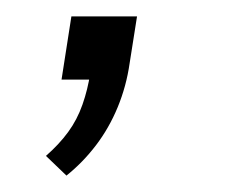

<svg xmlns="http://www.w3.org/2000/svg" viewBox="-20 -97 306 234"><path d="M61 117 36 93Q52 79 63 64Q74 49 80.5 30.5Q87 12 90 -8L100 0H55L67 -77H147L138 -20Q134 8 123.5 33.5Q113 59 97 80Q81 101 61 117Z"/></svg>

Font: Nunito Sans 10pt Expanded ExtraLight
Style: Italic
Weight: 250
Width: 7
Italic angle: -9°
Designer: Vernon Adams
Foundry: Vernon Adams
Version: Version 3.101;gftools[0.9.27]